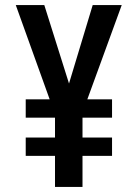

<svg xmlns="http://www.w3.org/2000/svg" viewBox="-20 -734 540 754"><path d="M196 0H304V-122H420V-194H304V-272H420V-344H323L458 -714H344L251 -406L154 -714H42L175 -344H81V-272H196V-194H81V-122H196Z"/></svg>

Font: Noto Sans Mono ExtraCondensed SemiBold
Style: Regular
Weight: 600
Width: 2
Designer: Monotype Design Team
Foundry: Monotype Imaging Inc.
Version: Version 2.014